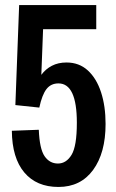

<svg xmlns="http://www.w3.org/2000/svg" viewBox="-20 -730 462 762"><path d="M212 12Q125 12 76.5 -45.5Q28 -103 27 -211L134 -215Q137 -139 157 -110Q177 -81 210 -81Q243 -81 264 -115.5Q285 -150 285 -243Q285 -399 212 -399Q182 -399 164.5 -376.5Q147 -354 136 -303L41 -313L56 -710H362V-614H151L144 -433Q161 -456 186 -469Q211 -482 244 -482Q294 -482 328.5 -450.5Q363 -419 381 -364Q399 -309 399 -238Q399 -123 349.5 -55.5Q300 12 212 12Z"/></svg>

Font: Special Gothic Condensed Medium
Style: Regular
Weight: 500
Width: 3
Designer: Alistair McCready
Foundry: Monolith
Version: Version 1.000; ttfautohint (v1.8.4.7-5d5b)